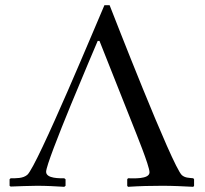

<svg xmlns="http://www.w3.org/2000/svg" viewBox="-20 -717 793 741"><path d="M729 0V-25L726 -29C709 -31 695 -30 682 -41C645 -74 411 -677 403 -697H383C366 -659 122 -71 85 -42C68 -28 43 -29 21 -29L17 -25V0L21 3C56 2 89 0 123 0C159 0 194 2 228 4L233 0V-25L228 -29C213 -29 158 -27 158 -54C158 -95 347 -535 357 -559H364L493 -234C503 -208 557 -77 557 -52C557 -24 491 -29 474 -29L471 -25V0L474 4C519 1 563 0 607 0C647 0 686 2 726 4Z"/></svg>

Font: Asana Math
Style: Regular
Weight: 400
Version: Version 000.958